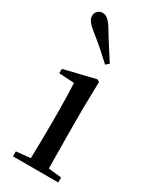

<svg xmlns="http://www.w3.org/2000/svg" viewBox="-212 -885 761 941"><g transform="rotate(30 168.5 -414.5)"><path d="M226 -630C197 -676 166 -722 132 -779C110 -815 93 -829 71 -829C52 -829 33 -814 33 -790C33 -770 48 -751 82 -724C130 -687 169 -651 208 -615ZM121 0H298V-28L224 -36L222 -230V-382L225 -526L212 -534L35 -491V-466L121 -461C123 -411 125 -362 125 -294V-230C125 -176 124 -92 122 -36L42 -28V0Z"/></g></svg>

Font: Noto Serif KR Medium
Style: Regular
Weight: 500
Designer: Ryoko NISHIZUKA 西塚涼子 (kana & ideographs); Frank Grießhammer (Latin, Greek & Cyrillic); Wenlong ZHANG 张文龙 (bopomofo); San
Foundry: Adobe
Version: Version 2.001;hotconv 1.1.0;makeotfexe 2.6.0